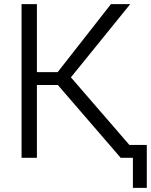

<svg xmlns="http://www.w3.org/2000/svg" viewBox="-20 -761 728 926"><path d="M562 0H621V145H688V-62H604L322 -388L608 -741H515L258 -413H158V-741H84V0H158V-351H259Z"/></svg>

Font: Cheyenne Sans Light
Style: Regular
Weight: 300
Designer: The Public Sans project authors (U.S. Web Design System), Libre Franklin designed by Pablo Impallari and Rodrigo Fuenzal
Foundry: The Cheyenne Sans Project Authors
Version: Version 2.007